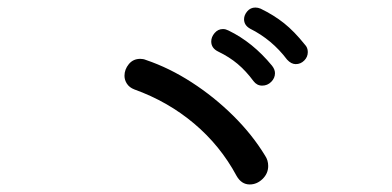

<svg xmlns="http://www.w3.org/2000/svg" viewBox="-20 -656 1040 509"><path d="M741 -498Q701 -551 643 -580Q627 -589 627 -605Q627 -616 635.5 -626Q644 -636 657 -636Q664 -636 671 -633Q706 -616 733 -594.5Q760 -573 788 -538Q796 -530 796 -518Q796 -505 786.5 -495.5Q777 -486 764 -486Q752 -486 741 -498ZM652 -441Q632 -468 610 -486.5Q588 -505 559 -519Q540 -528 540 -546Q540 -558 549 -568.5Q558 -579 571 -579Q575 -579 578.5 -578Q582 -577 586 -575Q650 -544 701 -482Q709 -472 709 -462Q709 -449 699 -439Q689 -429 675 -429Q661 -429 652 -441ZM607 -190Q564 -270 494.5 -328.5Q425 -387 336 -419Q323 -424 316.5 -434Q310 -444 310 -455Q310 -472 321.5 -486Q333 -500 352 -500Q360 -500 367 -497Q429 -476 488.5 -437.5Q548 -399 598.5 -349Q649 -299 683 -243Q691 -231 691 -216Q691 -196 676 -181.5Q661 -167 642 -167Q620 -167 607 -190Z"/></svg>

Font: Kiwi Maru Medium
Style: Regular
Weight: 500
Designer: Hiroki-Chan
Version: Version 1.100